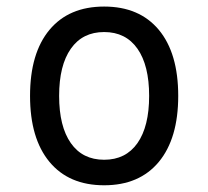

<svg xmlns="http://www.w3.org/2000/svg" viewBox="-20 -547 626 577"><path d="M293 9.8Q187 9.8 128.7 -60.5Q70.3 -130.9 70.3 -258.8Q70.3 -387.2 128.7 -457.3Q187 -527.3 293 -527.3Q398.9 -527.3 457.3 -457.3Q515.6 -387.2 515.6 -258.8Q515.6 -130.9 457.3 -60.5Q398.9 9.8 293 9.8ZM293 -66.9Q357.9 -66.9 393.1 -116.9Q428.2 -167 428.2 -258.8Q428.2 -350.6 393.1 -400.6Q357.9 -450.7 293 -450.7Q228 -450.7 192.9 -400.6Q157.7 -350.6 157.7 -258.8Q157.7 -167 192.9 -116.9Q228 -66.9 293 -66.9Z"/></svg>

Font: Cascadia Mono NF SemiLight
Style: Regular
Weight: 350
Monospace: yes
Designer: Aaron Bell
Foundry: Saja Typeworks
Version: Version 2404.023; ttfautohint (v1.8.4)